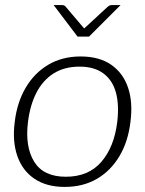

<svg xmlns="http://www.w3.org/2000/svg" viewBox="-20 -729 571 755"><path d="M297 -507Q370 -507 417 -474.5Q464 -442 483.5 -384.5Q503 -327 493 -250Q484 -173 450 -115.5Q416 -58 361.5 -26Q307 6 234 6Q163 6 115.5 -26Q68 -58 48 -116Q28 -174 38 -250Q47 -326 81 -384Q115 -442 170 -474.5Q225 -507 297 -507ZM239 -34Q328 -34 378.5 -92.5Q429 -151 441 -249Q449 -316 436 -364.5Q423 -413 387 -440Q351 -467 293 -467Q233 -467 190.5 -440Q148 -413 123 -364Q98 -315 90 -249Q78 -152 114.5 -93Q151 -34 239 -34ZM454 -709 330 -585H285L191 -709H225Q233 -709 238 -703L311 -617L404 -703Q406 -705 410 -707Q414 -709 419 -709Z"/></svg>

Font: Aleo Light
Style: Italic
Weight: 300
Italic angle: -7°
Designer: Alessio Laiso
Foundry: Alessio Laiso
Version: Version 2.001;gftools[0.9.29]